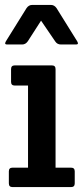

<svg xmlns="http://www.w3.org/2000/svg" viewBox="-20 -761 337 781"><path d="M206 -480V-79H269Q284 -79 284 -64V-15Q284 0 269 0H31Q16 0 16 -15V-64Q16 -79 31 -79H94V-413H40Q25 -413 25 -428V-480Q25 -495 40 -495H191Q206 -495 206 -480ZM70 -580H11Q1 -580 1 -584Q1 -588 4 -593L88 -728Q97 -741 111 -741H187Q201 -741 210 -728L294 -593Q297 -588 297 -584Q297 -580 287 -580H228Q213 -580 205 -592L147 -677L93 -593Q84 -580 70 -580Z"/></svg>

Font: Crete Round
Style: Regular
Weight: 400
Designer: Veronika Burian
Foundry: TypeTogether
Version: Version 1.001